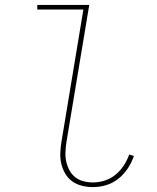

<svg xmlns="http://www.w3.org/2000/svg" viewBox="-20 -755 640 783"><path d="M359 8Q336 8 314 2.5Q292 -3 274.5 -15.5Q257 -28 246 -47Q235 -66 230 -87.5Q225 -109 226 -132.5Q227 -156 231 -179L320 -716H132V-735H344L251 -176Q248 -156 247 -135.5Q246 -115 250 -96.5Q254 -78 263 -61Q272 -44 286.5 -32.5Q301 -21 320 -16Q339 -11 359 -11Q383 -11 407 -18.5Q431 -26 451 -42.5Q471 -59 485 -80.5Q499 -102 507 -125L526 -119Q517 -92 501 -68Q485 -44 462.5 -26Q440 -8 413 0Q386 8 359 8Z"/></svg>

Font: Iosevka Curly Thin Extended
Style: Italic
Weight: 100
Width: 7
Italic angle: -9°
Monospace: yes
Designer: Belleve Invis
Foundry: Belleve Invis
Version: Version 11.1.0; ttfautohint (v1.8.3)